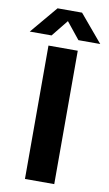

<svg xmlns="http://www.w3.org/2000/svg" viewBox="-151 -999 596 1049"><g transform="rotate(10 147.5 -474.5)"><path d="M66.5 0V-740H229V0ZM-47.5 -797.5 80 -949H216L343.5 -797.5H222.5L148 -890L73.5 -797.5Z"/></g></svg>

Font: Encode Sans
Style: Bold
Weight: 700
Designer: Multiple Designers
Foundry: Impallari Type
Version: Version 3.002; ttfautohint (v1.8.3) -l 8 -r 50 -G 200 -x 14 